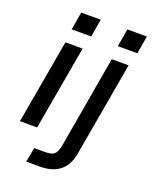

<svg xmlns="http://www.w3.org/2000/svg" viewBox="-161 -778 868 1071"><g transform="rotate(20 273.5 -243.0)"><path d="M18 0H120L208 -500H106ZM114 -580H230L248 -686H132ZM128 200H209C302 200 365 160 383 59L481 -500H381L287 42C276 104 258 114 202 114H144ZM388 -580H504L522 -686H406Z"/></g></svg>

Font: Uncut Sans Medium
Style: Italic
Weight: 500
Italic angle: -10°
Designer: Kasper Nordkvist
Foundry: Uncut Type
Version: Version 1.111;FEAKit 1.0